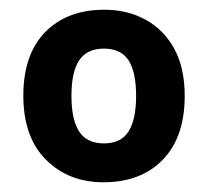

<svg xmlns="http://www.w3.org/2000/svg" viewBox="-20 -742 428 395"><path d="M360 -544.8Q360 -460 315 -413.5Q270 -367 192.8 -367Q121 -367 74.5 -413.5Q28 -460 28 -545Q28 -630 73 -676Q118 -722 195 -722Q242 -722 279.5 -701.5Q317 -681 338.5 -641.7Q360 -602.4 360 -544.8ZM127 -544.7Q127 -496 142.8 -471.5Q158.6 -447 193.8 -447Q229 -447 244.5 -471.6Q260 -496.3 260 -544.7Q260 -594 244.4 -618Q228.7 -642 193.9 -642Q159 -642 143 -618.1Q127 -594.2 127 -544.7Z"/></svg>

Font: Noto Sans Gujarati
Style: Regular
Weight: 400
Designer: Jelle Bosma - Monotype Design Team, Universal Thirst
Foundry: Monotype Imaging Inc.
Version: Version 2.102